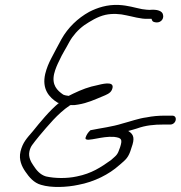

<svg xmlns="http://www.w3.org/2000/svg" viewBox="-20 -723 731 777"><path d="M214 -307C215 -307 217 -307 218 -306C181 -276 142 -228 113 -192C89 -164 72 -147 63 -110C55 -76 69 -48 83 -28C98 -6 117 17 146 25C188 38 251 35 297 25C362 13 422 -18 462 -54C490 -78 500 -84 512 -125C526 -163 522 -179 499 -193C512 -196 523 -200 534 -203C570 -216 604 -219 641 -219H669C680 -219 689 -227 691 -237C693 -247 688 -255 677 -255H649C621 -255 598 -253 573 -248C541 -244 506 -231 475 -223C434 -210 390 -205 346 -196C336 -187 330 -177 327 -168C320 -151 350 -159 369 -162C391 -166 416 -171 442 -169C473 -165 476 -159 466 -127C455 -94 451 -95 429 -75C388 -46 351 -21 291 -9C250 0 202 -1 166 -9C142 -16 127 -35 116 -52C106 -66 94 -87 99 -110C101 -120 105 -129 110 -136C116 -145 127 -158 139 -173C174 -214 213 -263 262 -296C263 -296 265 -297 266 -298C278 -297 288 -298 297 -300C334 -306 366 -321 395 -333C409 -339 427 -345 433 -360C447 -393 408 -387 377 -379C337 -371 312 -361 276 -344L258 -335C250 -336 243 -337 236 -340C211 -357 189 -379 199 -424C204 -444 211 -460 220 -478C232 -505 247 -527 261 -554C275 -579 296 -603 321 -621C345 -637 375 -656 407 -663C435 -669 466 -667 491 -661C513 -657 552 -645 578 -647H593C596 -641 595 -637 603 -634C628 -626 644 -645 640 -662C638 -679 616 -686 585 -683C579 -683 569 -684 555 -686C524 -692 499 -701 460 -703C414 -705 374 -692 341 -675C294 -649 255 -611 229 -565C221 -550 214 -537 208 -526L188 -488C177 -467 169 -448 163 -424C149 -363 178 -329 214 -307Z"/></svg>

Font: Stray Cat
Style: ExtObl
Weight: 400
Version: Version 1.0